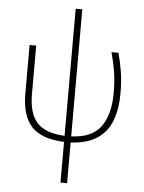

<svg xmlns="http://www.w3.org/2000/svg" viewBox="-64 -810 826 1100"><g transform="rotate(5 349.0 -260.0)"><path d="M326 240V6Q196 1 138.5 -61Q81 -123 81 -250V-530H119V-251Q119 -139 167.5 -86.5Q216 -34 326 -29V-760H364V-29Q484 -34 534.5 -104.5Q585 -175 585 -298Q585 -364 576.5 -418Q568 -472 552 -530H592Q607 -475 615.5 -421Q624 -367 624 -299Q624 -208 598 -141Q572 -74 515 -36.5Q458 1 364 6V240Z"/></g></svg>

Font: Noto Sans ExtraLight
Style: Regular
Weight: 200
Designer: Monotype Design Team
Foundry: Monotype Imaging Inc.
Version: Version 2.007